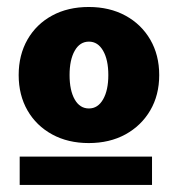

<svg xmlns="http://www.w3.org/2000/svg" viewBox="-20 -726 506 547"><path d="M232.9 -318.4Q173.8 -318.4 128.7 -343Q83.5 -367.7 58.3 -411.4Q33.2 -455.1 33.2 -512.2Q33.2 -569.3 58.3 -613.3Q83.5 -657.2 128.4 -681.6Q173.3 -706.1 232.9 -706.1Q292 -706.1 337.2 -681.6Q382.3 -657.2 408 -613.3Q433.6 -569.3 433.6 -512.2Q433.6 -455.1 408 -411.4Q382.3 -367.7 337.2 -343Q292 -318.4 232.9 -318.4ZM233.4 -417Q258.8 -417 273.7 -442.9Q288.6 -468.8 288.6 -512.2Q288.6 -555.7 273.7 -581.5Q258.8 -607.4 233.4 -607.4Q207.5 -607.4 192.9 -581.5Q178.2 -555.7 178.2 -512.2Q178.2 -468.3 192.9 -442.6Q207.5 -417 233.4 -417ZM36.1 -199.2V-279.8H413.1V-199.2Z"/></svg>

Font: Schibsted Grotesk ExtraBold
Style: Regular
Weight: 800
Designer: Bakken & Baeck AS, Henrik Kongsvoll
Foundry: Schibsted ASA
Version: Version 1.100; ttfautohint (v1.8.4.7-5d5b);gftools[0.9.25]